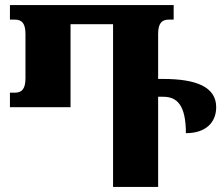

<svg xmlns="http://www.w3.org/2000/svg" viewBox="-20 -734 880 754"><path d="M620 -424H601V-600C601 -641 614 -657 643 -657H662V-714H19V-657H38C67 -657 80 -641 80 -600V-427C80 -386 67 -370 38 -370H19V-313H257V-639H424V0H601V-354H621C674 -354 710 -323 710 -211C788 -211 829 -253 829 -313C829 -392 752 -424 620 -424Z"/></svg>

Font: Noto Serif Georgian Condensed Black
Style: Regular
Weight: 900
Width: 3
Designer: Monotype Design Team, Akaki Razmadze
Foundry: Google LLC
Version: Version 2.003